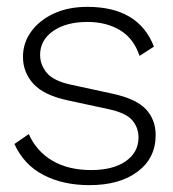

<svg xmlns="http://www.w3.org/2000/svg" viewBox="-20 -530 505 560"><path d="M241 10Q164 10 107 -19.5Q50 -49 22 -110L64 -139Q86 -89 132.5 -61.5Q179 -34 246 -34Q310 -34 347 -60Q384 -86 384 -129Q384 -158 365.5 -179.5Q347 -201 295 -212L179 -237Q108 -252 77.5 -285.5Q47 -319 47 -364Q47 -405 71 -438Q95 -471 137 -490.5Q179 -510 235 -510Q384 -510 429 -394L387 -367Q370 -418 330 -442Q290 -466 235 -466Q173 -466 135 -439.5Q97 -413 97 -370Q97 -341 116.5 -317.5Q136 -294 187 -283L307 -257Q377 -242 405.5 -211.5Q434 -181 434 -136Q434 -69 381.5 -29.5Q329 10 241 10Z"/></svg>

Font: Prodigy Sans Light
Style: Regular
Weight: 300
Designer: Wei Huang
Foundry: Wei Huang
Version: Version 1.003; ttfautohint (v1.8.3)